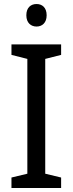

<svg xmlns="http://www.w3.org/2000/svg" viewBox="-20 -935 362 955"><path d="M162 -915C134 -915 111 -898 111 -859C111 -821 134 -803 162 -803C189 -803 212 -821 212 -859C212 -898 189 -915 162 -915ZM284 0V-52L205 -71V-642L284 -662V-714H37V-662L116 -642V-71L37 -52V0Z"/></svg>

Font: Noto Sans Thai
Style: Regular
Weight: 400
Designer: Monotype Design Team
Foundry: Monotype Imaging Inc.
Version: Version 1.901